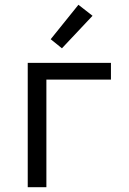

<svg xmlns="http://www.w3.org/2000/svg" viewBox="-20 -783 540 803"><path d="M96 0V-520H444V-450H174V0ZM239 -581 192 -619 308 -763 367 -717Z"/></svg>

Font: Moesevka
Style: Regular
Weight: 400
Monospace: yes
Designer: Belleve Invis
Foundry: Belleve Invis
Version: Version 32.5.0; ttfautohint (v1.8.4)